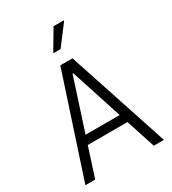

<svg xmlns="http://www.w3.org/2000/svg" viewBox="-215 -1022 1019 1135"><g transform="rotate(-30 294.5 -454.0)"><path d="M27 0 253 -688H336L563 0H494L429 -199H158L94 0ZM177 -258H410L296 -609H291ZM255 -770V-775L334 -908H403V-903L302 -770Z"/></g></svg>

Font: Saira Semi Condensed Light
Style: Regular
Weight: 300
Width: 4
Designer: Hector Gatti with collaboration of the Omnibus-Type team
Foundry: Omnibus-Type
Version: Version 1.001; ttfautohint (v1.8)